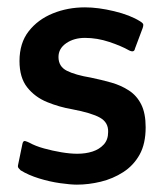

<svg xmlns="http://www.w3.org/2000/svg" viewBox="-20 -497 445 522"><path d="M41 -106Q43 -115 48.5 -113.5Q54 -112 60 -109Q76 -100 99.5 -93.5Q123 -87 147 -83Q171 -79 190 -79Q213 -79 231.5 -85Q250 -91 262 -104Q274 -117 274 -138Q275 -164 252 -177Q229 -190 176 -200Q141 -206 108 -219.5Q75 -233 54 -259.5Q33 -286 33 -331Q33 -380 58 -412Q83 -444 123.5 -460.5Q164 -477 211 -477Q247 -477 290.5 -466.5Q334 -456 361 -439Q369 -434 369.5 -430.5Q370 -427 368 -421L347 -365Q345 -353 331 -360Q310 -372 277 -383Q244 -394 211 -394Q181 -394 160 -379.5Q139 -365 139 -342Q139 -316 162 -304.5Q185 -293 227 -286Q256 -280 282.5 -272.5Q309 -265 330.5 -251Q352 -237 364 -213Q376 -189 376 -151Q376 -106 359.5 -76.5Q343 -47 315 -29Q287 -11 254 -3Q221 5 189 5Q172 5 143.5 1Q115 -3 86 -12Q57 -21 36 -34Q33 -37 30.5 -40Q28 -43 29 -48Z"/></svg>

Font: Glory Thin SemiBold
Style: Regular
Weight: 600
Version: Version 1.011